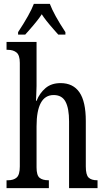

<svg xmlns="http://www.w3.org/2000/svg" viewBox="-20 -978 549 998"><path d="M14 -41H21Q51 -41 67 -55.5Q83 -70 83 -113V-651Q83 -691 66 -705Q49 -719 21 -719H14V-760H170V-531Q170 -510 168.5 -485Q167 -460 167 -454H170Q186 -494 216.5 -520Q247 -546 295 -546Q360 -546 393 -498Q426 -450 426 -349V-113Q426 -69 440.5 -55Q455 -41 485 -41H487V0H339V-347Q339 -415 320.5 -449.5Q302 -484 259 -484Q170 -484 170 -321V-108Q170 -67 185.5 -54Q201 -41 232 -41H234V0H14ZM74 -811Q136 -905 156 -958H239Q260 -902 320 -811V-798H283Q282 -799 260 -824Q215 -875 197 -904Q179 -875 134 -824Q112 -799 111 -798H74Z"/></svg>

Font: Noto Serif Cond
Style: Regular
Weight: 400
Width: 3
Designer: Monotype Design Team
Foundry: Monotype Imaging Inc.
Version: Version 1.001